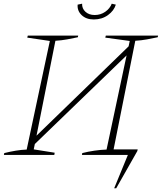

<svg xmlns="http://www.w3.org/2000/svg" viewBox="-20 -836 873 1036"><path d="M1 0 3 -10Q35 -18 65.5 -23Q96 -28 124 -29L249 -615L127 -633L130 -644H402L400 -635Q372 -629 342 -623.5Q312 -618 279 -616L177 -104L674 -586L680 -615L548 -633L551 -644H833L831 -635Q803 -629 773 -623.5Q743 -618 710 -616L593 -30H723L721 -21L607 180H596L670 0H422L424 -10Q455 -18 489.5 -23Q524 -28 555 -29L663 -537L168 -59L162 -30L275 -12L273 0ZM486 -731Q445 -731 420.5 -754.5Q396 -778 399 -811L423 -816Q422 -790 441 -772.5Q460 -755 491 -755Q523 -755 548 -772.5Q573 -790 583 -816L605 -811Q595 -778 562.5 -754.5Q530 -731 486 -731Z"/></svg>

Font: Piazzolla Thin
Style: Italic
Weight: 100
Italic angle: -11.3°
Designer: Juan Pablo del Peral
Foundry: Huerta Tipografica
Version: Version 1.330